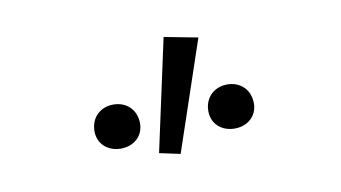

<svg xmlns="http://www.w3.org/2000/svg" viewBox="-39 -872 678 382"><g transform="rotate(-10 300.0 -681.5)"><path d="M185 -595C211 -595 231 -612 231 -638C231 -666 211 -684 185 -684C159 -684 139 -666 139 -638C139 -612 159 -595 185 -595ZM258 -573 300 -564 375 -786 307 -799ZM415 -595C441 -595 461 -612 461 -638C461 -666 441 -684 415 -684C389 -684 369 -666 369 -638C369 -612 389 -595 415 -595Z"/></g></svg>

Font: Hasklig
Style: Regular
Weight: 400
Monospace: yes
Designer: Paul D. Hunt, Teo Tuominen
Foundry: Adobe Systems Incorporated
Version: Version 2.030;PS 1.0;hotconv 16.6.51;makeotf.lib2.5.65220